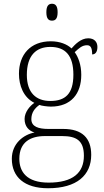

<svg xmlns="http://www.w3.org/2000/svg" viewBox="-20 -763 556 1023"><path d="M257 -653C275 -653 287 -663 287 -698C287 -732 275 -743 257 -743C239 -743 227 -732 227 -698C227 -663 239 -653 257 -653ZM236 240C390 240 466 170 466 62C466 -28 417 -76 317 -76H238C185 -76 147 -88 147 -128C147 -164 166 -187 190 -204C200 -199 235 -195 251 -195C359 -195 413 -264 413 -364C413 -418 397 -459 378 -485C401 -506 417 -522 444 -522C464 -522 471 -506 471 -473C490 -473 499 -489 499 -513C499 -538 484 -559 450 -559C410 -559 379 -525 361 -505C338 -527 299 -543 251 -543C141 -543 81 -471 81 -370C81 -307 105 -244 163 -215C141 -200 111 -167 111 -129C111 -89 134 -66 164 -57C105 -46 43 2 43 83C43 180 110 240 236 240ZM248 -225C173 -225 123 -268 123 -364C123 -468 173 -513 248 -513C328 -513 371 -468 371 -365C371 -262 327 -225 248 -225ZM239 210C121 210 83 151 83 83C83 -7 144 -38 219 -38H311C386 -38 427 -15 427 67C427 157 369 210 239 210Z"/></svg>

Font: Noto Serif Sinhala ExtraLight
Style: Regular
Weight: 200
Designer: Jelle Bosma - Monotype Design Team
Foundry: Monotype Imaging Inc.
Version: Version 2.007